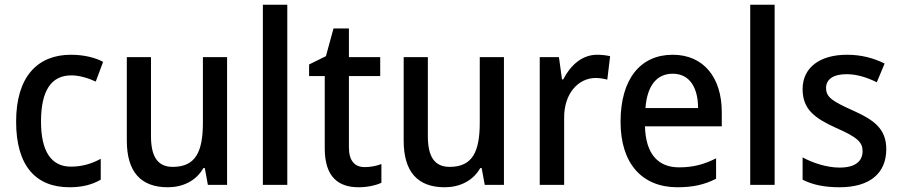

<svg xmlns="http://www.w3.org/2000/svg" viewBox="-20 -780 3798 810"><path d="M273 10C327 10 369 -1 405 -22V-110C368 -90 328 -77 279 -77C196 -77 153 -142 153 -267C153 -396 195 -462 281 -462C314 -462 351 -451 384 -436L415 -519C382 -537 334 -549 279 -549C138 -549 48 -456 48 -267C48 -78 133 10 273 10Z M938 -539H836V-263C836 -141 806 -76 709 -76C646 -76 617 -118 617 -205V-539H515V-187C515 -56 573 10 688 10C750 10 807 -16 838 -71H844L857 0H938Z M1192 0V-760H1089V0Z M1519 -75C1476 -75 1452 -102 1452 -158V-459H1584V-539H1452V-660H1387L1355 -543L1284 -508V-459H1350V-154C1350 -32 1409 10 1493 10C1530 10 1566 2 1589 -9V-88C1569 -80 1543 -75 1519 -75Z M2106 -539H2004V-263C2004 -141 1974 -76 1877 -76C1814 -76 1785 -118 1785 -205V-539H1683V-187C1683 -56 1741 10 1856 10C1918 10 1975 -16 2006 -71H2012L2025 0H2106Z M2499 -549C2434 -549 2386 -503 2356 -445H2351L2338 -539H2257V0H2360V-282C2359 -386 2420 -451 2493 -451C2509 -451 2528 -448 2542 -444L2554 -543C2537 -547 2516 -549 2499 -549Z M2818 -549C2682 -549 2598 -447 2598 -266C2598 -92 2687 10 2838 10C2904 10 2952 -1 3001 -26V-112C2949 -86 2904 -74 2845 -74C2754 -74 2704 -133 2701 -247H3025V-307C3025 -452 2949 -549 2818 -549ZM2818 -469C2891 -469 2925 -408 2925 -324H2703C2710 -419 2751 -469 2818 -469Z M3248 0V-760H3145V0Z M3719 -151C3719 -238 3665 -275 3578 -314C3491 -353 3465 -370 3465 -409C3465 -445 3495 -467 3551 -467C3596 -467 3638 -453 3679 -433L3712 -512C3663 -536 3612 -549 3553 -549C3440 -549 3366 -496 3366 -404C3366 -318 3418 -281 3508 -240C3598 -201 3619 -179 3619 -143C3619 -100 3589 -73 3522 -73C3468 -73 3408 -93 3366 -116V-22C3407 -1 3456 10 3522 10C3646 10 3719 -46 3719 -151Z"/></svg>

Font: Noto Sans Arabic SemCond Med
Style: Regular
Weight: 500
Width: 4
Designer: Monotype Design Team, Nadine Chahine, Nizar Qandah and Khaled Hosny
Foundry: Monotype Imaging Inc.
Version: Version 2.012